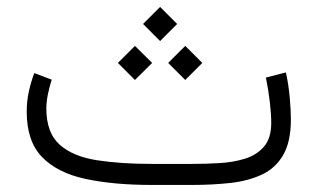

<svg xmlns="http://www.w3.org/2000/svg" viewBox="-20 -524 900 544"><path d="M523.9 0H410.2Q301.8 0 222.2 -17.1Q142.6 -34.2 99.1 -79.1Q55.7 -124 55.7 -207.5Q55.7 -236.3 61.5 -263.7Q67.4 -291 77.1 -316.9L126.5 -298.3Q120.1 -278.3 115.7 -256.8Q111.3 -235.4 111.3 -215.3Q111.8 -147 149.4 -113.8Q187 -80.6 254.2 -70.1Q321.3 -59.6 410.2 -59.6H524.4Q561.5 -59.6 600.8 -61.8Q640.1 -64 673.6 -74.2Q707 -84.5 727.8 -108.4Q748.5 -132.3 748.5 -175.8Q748.5 -200.2 744.6 -234.1Q740.7 -268.1 733.4 -304.2L790 -318.8Q797.4 -286.1 800.8 -249Q804.2 -211.9 804.2 -186Q804.2 -122.6 782.5 -85Q760.7 -47.4 721.9 -29.3Q683.1 -11.2 632.6 -5.6Q582 0 523.9 0ZM433.6 -504.4 481.9 -456.1 433.6 -407.7 385.3 -456.1ZM504.9 -394 553.2 -345.7 504.9 -297.4 456.5 -345.7ZM362.3 -394 411.1 -345.7 362.3 -297.4 314 -345.7Z"/></svg>

Font: Vazirmatn UI ExtraLight
Style: Regular
Weight: 200
Designer: Saber Rastikerdar
Foundry: Saber Rastikerdar
Version: Version 33.003